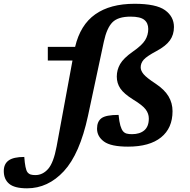

<svg xmlns="http://www.w3.org/2000/svg" viewBox="-184 -764 1006 1016"><path d="M281.5 -150.5Q238 51 154 141.8Q70 232.5 -41 232.5Q-107 232.5 -135.5 208.5Q-164 184.5 -164 141Q-164 103.5 -138.2 85Q-112.5 66.5 -55.5 66.5Q-51 130.5 -39 147Q-31.5 156.5 -21.5 159.5Q-11.5 162.5 3 162.5Q42 162.5 70.8 129.8Q99.5 97 115.5 11.5L199.5 -443.5H69V-516H213.5Q241 -632.5 320 -688.2Q399 -744 528 -744Q642.5 -744 689.5 -710Q736.5 -676 736.5 -621Q736.5 -580.5 715.2 -550.5Q694 -520.5 643.5 -493.5Q593 -466.5 576.8 -448.5Q560.5 -430.5 560.5 -407.5Q560.5 -390 575.8 -371.5Q591 -353 639 -321.5Q686.5 -290 707.8 -254.2Q729 -218.5 729 -175.5Q729 -86 668.2 -37Q607.5 12 493.5 12Q403 12 366.2 -15Q329.5 -42 329.5 -83Q329.5 -121 353 -138.5Q376.5 -156 443.5 -156Q447 -119.5 453 -99.2Q459 -79 467 -69.5Q475 -60 486.5 -57Q498 -54 514.5 -54Q555.5 -54 579.5 -74.2Q603.5 -94.5 603.5 -137Q603.5 -162.5 587 -184.8Q570.5 -207 521 -237Q472 -267.5 453 -295.5Q434 -323.5 434 -358.5Q434 -394.5 451.8 -425.2Q469.5 -456 518.5 -490.5Q567 -524 583.8 -551.2Q600.5 -578.5 600.5 -610.5Q600.5 -642 579.5 -659Q558.5 -676 507 -676Q440.5 -676 410.8 -645.8Q381 -615.5 365.5 -543.5Z"/></svg>

Font: Newsreader Caption SemiBold
Style: Italic
Weight: 600
Italic angle: -17°
Designer: Hugues Gentile
Foundry: Production Type
Version: Version 1.001